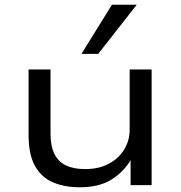

<svg xmlns="http://www.w3.org/2000/svg" viewBox="-20 -784 765 813"><path d="M319 9Q253 9 204 -12Q155 -33 128 -81.5Q101 -130 101 -212V-490H194V-217Q194 -164 211 -131Q228 -98 260.5 -83Q293 -68 341 -68Q398 -68 440.5 -90.5Q483 -113 506 -151Q529 -189 529 -235V-490H622V0H533V-112H537Q505 -57 452.5 -24Q400 9 319 9ZM325 -556 454 -764H559L396 -556Z"/></svg>

Font: Nunito Sans 10pt Expanded
Style: Regular
Weight: 400
Width: 7
Designer: Vernon Adams
Foundry: Vernon Adams
Version: Version 3.101;gftools[0.9.27]